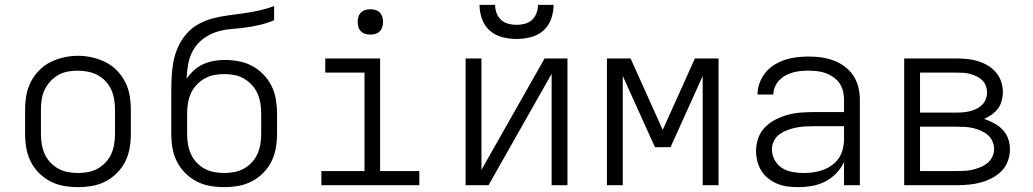

<svg xmlns="http://www.w3.org/2000/svg" viewBox="-20 -760 4240 788"><path d="M300 8Q271 8 242 3Q213 -2 187 -15.5Q161 -29 140 -50Q119 -71 106 -97Q93 -123 88 -152Q83 -181 83 -210V-310Q83 -339 88 -368Q93 -397 106 -423Q119 -449 140 -470.5Q161 -492 187 -505Q213 -518 242 -524.5Q271 -531 300 -531Q329 -531 358 -524.5Q387 -518 413 -505Q439 -492 460 -470.5Q481 -449 494 -423Q507 -397 512 -368Q517 -339 517 -310V-210Q517 -181 512 -152Q507 -123 494 -97Q481 -71 460 -50Q439 -29 413 -15.5Q387 -2 358 3Q329 8 300 8ZM300 -50Q321 -50 342 -54Q363 -58 381 -68Q399 -78 413.5 -93.5Q428 -109 436.5 -128Q445 -147 448.5 -168Q452 -189 452 -210V-310Q452 -331 448.5 -352Q445 -373 436.5 -392Q428 -411 413 -427Q398 -443 379.5 -452.5Q361 -462 340 -466Q319 -470 298 -470Q277 -470 256.5 -466Q236 -462 218 -451.5Q200 -441 186 -425.5Q172 -410 163 -391Q154 -372 151 -351.5Q148 -331 148 -310V-210Q148 -189 151.5 -168Q155 -147 163.5 -128Q172 -109 186.5 -93.5Q201 -78 219 -68Q237 -58 258 -54Q279 -50 300 -50Z M900 8Q871 8 842 3Q813 -2 787 -15.5Q761 -29 740 -50Q719 -71 706 -97Q693 -123 688 -152Q683 -181 683 -210V-296Q683 -317 683 -338Q683 -359 683 -381Q683 -413 684.5 -445Q686 -477 692 -508Q698 -539 711.5 -568.5Q725 -598 746 -622Q767 -646 795.5 -661.5Q824 -677 855 -685Q886 -693 917.5 -697Q949 -701 980.5 -705.5Q1012 -710 1043.5 -717Q1075 -724 1105 -735V-677Q1077 -665 1047 -658Q1017 -651 987 -647Q957 -643 926.5 -640.5Q896 -638 867 -628.5Q838 -619 813 -600Q788 -581 773 -554.5Q758 -528 752.5 -498Q747 -468 746 -437Q759 -456 776 -471.5Q793 -487 814 -496.5Q835 -506 857.5 -510Q880 -514 903 -514Q932 -514 960.5 -508.5Q989 -503 1014.5 -489.5Q1040 -476 1060.5 -455Q1081 -434 1094 -408Q1107 -382 1112 -353Q1117 -324 1117 -296V-210Q1117 -181 1112 -152Q1107 -123 1094 -97Q1081 -71 1060 -50Q1039 -29 1013 -15.5Q987 -2 958 3Q929 8 900 8ZM900 -50Q921 -50 942 -54Q963 -58 981 -68Q999 -78 1013.5 -93.5Q1028 -109 1036.5 -128Q1045 -147 1048.5 -168Q1052 -189 1052 -210V-296Q1052 -316 1048.5 -337Q1045 -358 1036.5 -377Q1028 -396 1013.5 -411.5Q999 -427 981 -437.5Q963 -448 942 -452Q921 -456 900 -456Q879 -456 858.5 -452Q838 -448 819.5 -437.5Q801 -427 786.5 -411.5Q772 -396 763.5 -377Q755 -358 751.5 -337Q748 -316 748 -296V-210Q748 -189 751.5 -168Q755 -147 763.5 -128Q772 -109 786.5 -93.5Q801 -78 819 -68Q837 -58 858 -54Q879 -50 900 -50Z M1299 0V-58H1476V-462H1315V-520H1540V-58H1701V0ZM1500 -618Q1489 -618 1479 -621Q1469 -624 1461.5 -631.5Q1454 -639 1451 -649Q1448 -659 1448 -670Q1448 -681 1451 -691Q1454 -701 1461.5 -708.5Q1469 -716 1479 -719Q1489 -722 1500 -722Q1511 -722 1521 -719Q1531 -716 1538.5 -708.5Q1546 -701 1549 -691Q1552 -681 1552 -670Q1552 -659 1549 -649Q1546 -639 1538.5 -631.5Q1531 -624 1521 -621Q1511 -618 1500 -618Z M1891 0V-520H1956V-63L2215 -520H2309V0H2244V-457L1985 0ZM2100 -600Q2071 -600 2041.5 -607.5Q2012 -615 1990 -634.5Q1968 -654 1958 -682.5Q1948 -711 1948 -740H2012Q2012 -723 2018 -706.5Q2024 -690 2036.5 -678.5Q2049 -667 2066 -662.5Q2083 -658 2100 -658Q2117 -658 2134 -662.5Q2151 -667 2163.5 -678.5Q2176 -690 2182 -706.5Q2188 -723 2188 -740H2252Q2252 -711 2242 -682.5Q2232 -654 2210 -634.5Q2188 -615 2158.5 -607.5Q2129 -600 2100 -600Z M2471 0V-520H2568L2700 -227L2832 -520H2929V0H2864V-448L2732 -156H2668L2536 -448V0Z M3256 8Q3235 8 3213.5 5.5Q3192 3 3172 -5Q3152 -13 3134.5 -26.5Q3117 -40 3105.5 -58Q3094 -76 3088.5 -97Q3083 -118 3083 -140Q3083 -167 3092 -193Q3101 -219 3120 -238Q3139 -257 3163.5 -269.5Q3188 -282 3214 -289Q3240 -296 3267 -298Q3294 -300 3321 -300H3444V-352Q3444 -370 3439.5 -387.5Q3435 -405 3425 -419Q3415 -433 3400 -443.5Q3385 -454 3368.5 -460Q3352 -466 3334 -468Q3316 -470 3298 -470Q3282 -470 3266 -468.5Q3250 -467 3234 -462.5Q3218 -458 3203.5 -450Q3189 -442 3178 -430.5Q3167 -419 3160.5 -403.5Q3154 -388 3154 -372H3089Q3089 -372 3089 -372Q3089 -372 3089 -372Q3089 -396 3097.5 -419.5Q3106 -443 3121.5 -462Q3137 -481 3158 -494Q3179 -507 3202 -514.5Q3225 -522 3249.5 -525Q3274 -528 3298 -528Q3324 -528 3350 -524.5Q3376 -521 3400.5 -512Q3425 -503 3446 -487.5Q3467 -472 3481.5 -450.5Q3496 -429 3502.5 -403.5Q3509 -378 3509 -352V0H3444V-95Q3432 -69 3412 -48.5Q3392 -28 3366.5 -15Q3341 -2 3313 3Q3285 8 3256 8ZM3279 -50Q3300 -50 3320 -53Q3340 -56 3359 -63Q3378 -70 3395 -82.5Q3412 -95 3423 -111.5Q3434 -128 3439 -148.5Q3444 -169 3444 -189V-242H3321Q3302 -242 3284 -241Q3266 -240 3248 -236.5Q3230 -233 3212.5 -226.5Q3195 -220 3180 -209.5Q3165 -199 3156.5 -182Q3148 -165 3148 -147Q3148 -124 3159.5 -103Q3171 -82 3190.5 -70Q3210 -58 3233 -54Q3256 -50 3279 -50Z M3691 0V-520H3909Q3931 -520 3953 -517.5Q3975 -515 3995.5 -508.5Q4016 -502 4035 -490.5Q4054 -479 4068 -462.5Q4082 -446 4089 -424.5Q4096 -403 4096 -382Q4096 -364 4091 -346Q4086 -328 4075.5 -314Q4065 -300 4050 -289.5Q4035 -279 4019 -272Q4040 -265 4059.5 -254.5Q4079 -244 4094.5 -228Q4110 -212 4117.5 -191Q4125 -170 4125 -148Q4125 -123 4116.5 -99.5Q4108 -76 4091 -58.5Q4074 -41 4052 -29.5Q4030 -18 4006.5 -11.5Q3983 -5 3958.5 -2.5Q3934 0 3909 0ZM3756 -298H3909Q3923 -298 3937 -299.5Q3951 -301 3964 -304.5Q3977 -308 3989.5 -314.5Q4002 -321 4011.5 -330.5Q4021 -340 4026 -353.5Q4031 -367 4031 -380Q4031 -394 4026 -407.5Q4021 -421 4011.5 -430.5Q4002 -440 3989.5 -446Q3977 -452 3963.5 -456Q3950 -460 3936.5 -461Q3923 -462 3909 -462H3756ZM3909 -58Q3926 -58 3942 -59Q3958 -60 3974 -64Q3990 -68 4005.5 -74.5Q4021 -81 4033.5 -91.5Q4046 -102 4053 -117Q4060 -132 4060 -149Q4060 -165 4053 -180.5Q4046 -196 4033.5 -206.5Q4021 -217 4006 -223.5Q3991 -230 3975 -234Q3959 -238 3942.5 -239Q3926 -240 3909 -240H3756V-58Z"/></svg>

Font: Iosevka Custom Light Extended
Style: Regular
Weight: 300
Width: 7
Monospace: yes
Designer: Belleve Invis
Foundry: Belleve Invis
Version: Version 11.2.4; ttfautohint (v1.8.4)